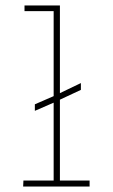

<svg xmlns="http://www.w3.org/2000/svg" viewBox="-20 -685 415 705"><path d="M65 0 66 -22H177V-308L108 -278V-302L177 -332V-644H70V-665H200V-343L277 -380V-355L200 -319V-22H309V0Z"/></svg>

Font: Inconsolata Condensed ExtraLight
Style: Regular
Weight: 200
Width: 3
Monospace: yes
Designer: Raph Levien, Cyreal, Brenton Simpson
Foundry: Raph Levien, Cyreal, Google
Version: Version 3.100; ttfautohint (v1.8.4.7-5d5b)